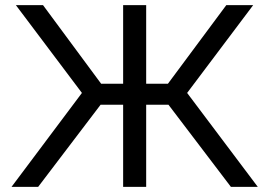

<svg xmlns="http://www.w3.org/2000/svg" viewBox="-20 -730 1052 750"><path d="M25 0 300 -367 42 -710H148L375 -403H461V-710H551V-403H636L864 -710H969L711 -367L987 0H882L638 -321H551V0H461V-321H373L129 0Z"/></svg>

Font: Raleway-v4020 Medium
Style: Regular
Weight: 500
Designer: Matt McInerney, Pablo Impallari, Rodrigo Fuenzalida
Foundry: Matt McInerney, Pablo Impallari, Rodrigo Fuenzalida
Version: Version 4.020;PS 004.020;hotconv 1.0.88;makeotf.lib2.5.64775